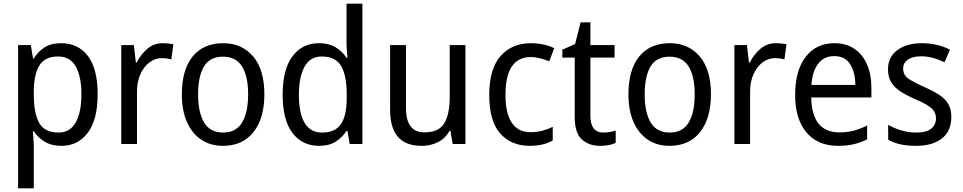

<svg xmlns="http://www.w3.org/2000/svg" viewBox="-20 -780 5214 1040"><path d="M312 -546Q403 -546 456 -477Q509 -408 509 -269Q509 -133 456 -61.5Q403 10 313 10Q259 10 222 -12.5Q185 -35 163 -69H158Q159 -51 161 -28Q163 -5 163 13V240H78V-536H147L159 -463H163Q186 -501 221.5 -523.5Q257 -546 312 -546ZM295 -474Q225 -474 194.5 -427.5Q164 -381 163 -286V-268Q163 -166 192.5 -114Q222 -62 297 -62Q360 -62 390.5 -117.5Q421 -173 421 -269Q421 -365 390.5 -419.5Q360 -474 295 -474Z M862 -546Q876 -546 891 -544.5Q906 -543 919 -540L908 -458Q884 -465 856 -465Q820 -465 789.5 -442Q759 -419 740.5 -378Q722 -337 722 -284V0H637V-536H705L716 -441H720Q743 -486 778.5 -516Q814 -546 862 -546Z M1412 -269Q1412 -139 1353 -64.5Q1294 10 1187 10Q1120 10 1070 -23.5Q1020 -57 992.5 -119.5Q965 -182 965 -269Q965 -402 1023.5 -474Q1082 -546 1189 -546Q1290 -546 1351 -474.5Q1412 -403 1412 -269ZM1053 -269Q1053 -171 1085.5 -116.5Q1118 -62 1189 -62Q1258 -62 1291 -116Q1324 -170 1324 -269Q1324 -367 1291 -420Q1258 -473 1188 -473Q1117 -473 1085 -420Q1053 -367 1053 -269Z M1708 10Q1617 10 1564 -60Q1511 -130 1511 -267Q1511 -404 1564 -475Q1617 -546 1708 -546Q1761 -546 1797.5 -524Q1834 -502 1857 -467H1862Q1861 -484 1859 -506.5Q1857 -529 1857 -545V-760H1943V0H1874L1862 -71H1857Q1834 -35 1798 -12.5Q1762 10 1708 10ZM1724 -62Q1796 -62 1827 -108Q1858 -154 1858 -248V-269Q1858 -370 1828 -422Q1798 -474 1723 -474Q1660 -474 1629.5 -418.5Q1599 -363 1599 -266Q1599 -167 1630 -114.5Q1661 -62 1724 -62Z M2501 -536V0H2432L2420 -71H2415Q2392 -30 2352 -10Q2312 10 2265 10Q2177 10 2135 -39Q2093 -88 2093 -186V-536H2179V-195Q2179 -63 2279 -63Q2356 -63 2386 -111.5Q2416 -160 2416 -255V-536Z M2850 10Q2749 10 2689.5 -57Q2630 -124 2630 -265Q2630 -407 2691.5 -476.5Q2753 -546 2855 -546Q2892 -546 2925.5 -538.5Q2959 -531 2982 -519L2955 -448Q2933 -457 2906 -464Q2879 -471 2856 -471Q2718 -471 2718 -266Q2718 -167 2752 -115.5Q2786 -64 2853 -64Q2888 -64 2918 -72Q2948 -80 2974 -93V-19Q2923 10 2850 10Z M3249 -62Q3266 -62 3284 -65Q3302 -68 3315 -73V-6Q3281 10 3230 10Q3171 10 3132 -24.5Q3093 -59 3093 -148V-468H3026V-511L3095 -541L3125 -659H3178V-536H3309V-468H3178V-153Q3178 -62 3249 -62Z M3831 -269Q3831 -139 3772 -64.5Q3713 10 3606 10Q3539 10 3489 -23.5Q3439 -57 3411.5 -119.5Q3384 -182 3384 -269Q3384 -402 3442.5 -474Q3501 -546 3608 -546Q3709 -546 3770 -474.5Q3831 -403 3831 -269ZM3472 -269Q3472 -171 3504.5 -116.5Q3537 -62 3608 -62Q3677 -62 3710 -116Q3743 -170 3743 -269Q3743 -367 3710 -420Q3677 -473 3607 -473Q3536 -473 3504 -420Q3472 -367 3472 -269Z M4183 -546Q4197 -546 4212 -544.5Q4227 -543 4240 -540L4229 -458Q4205 -465 4177 -465Q4141 -465 4110.5 -442Q4080 -419 4061.5 -378Q4043 -337 4043 -284V0H3958V-536H4026L4037 -441H4041Q4064 -486 4099.5 -516Q4135 -546 4183 -546Z M4500 -546Q4563 -546 4608 -515.5Q4653 -485 4676.5 -430.5Q4700 -376 4700 -306V-252H4374Q4378 -63 4526 -63Q4569 -63 4604 -72Q4639 -81 4677 -100V-25Q4640 -7 4603.5 1.5Q4567 10 4520 10Q4409 10 4348 -63Q4287 -136 4287 -264Q4287 -398 4344 -472Q4401 -546 4500 -546ZM4499 -476Q4444 -476 4412.5 -436Q4381 -396 4375 -320H4613Q4613 -387 4585.5 -431.5Q4558 -476 4499 -476Z M5133 -147Q5133 -70 5082 -30Q5031 10 4942 10Q4893 10 4856 1.5Q4819 -7 4791 -23V-104Q4819 -87 4859.5 -74.5Q4900 -62 4942 -62Q4998 -62 5024 -83Q5050 -104 5050 -140Q5050 -171 5026.5 -193Q5003 -215 4937 -243Q4891 -263 4858.5 -284Q4826 -305 4808 -333.5Q4790 -362 4790 -405Q4790 -471 4840.5 -508.5Q4891 -546 4973 -546Q5016 -546 5054 -537Q5092 -528 5126 -511L5096 -443Q5067 -457 5035 -466Q5003 -475 4969 -475Q4923 -475 4897.5 -457Q4872 -439 4872 -409Q4872 -375 4898.5 -355.5Q4925 -336 4991 -307Q5035 -287 5067 -266.5Q5099 -246 5116 -217.5Q5133 -189 5133 -147Z"/></svg>

Font: Noto Sans Sinhala SemiCondensed
Style: Regular
Weight: 400
Width: 4
Designer: Jelle Bosma - Monotype Design Team
Foundry: Monotype Imaging Inc.
Version: Version 2.006; ttfautohint (v1.8.4.7-5d5b)